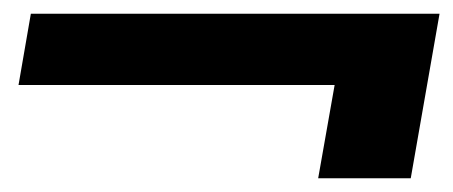

<svg xmlns="http://www.w3.org/2000/svg" viewBox="-20 -458 661 280"><path d="M444 -198 468 -334H7L25 -438H621L579 -198Z"/></svg>

Font: DM Sans 20pt
Style: Bold Italic
Weight: 700
Italic angle: -10°
Version: Version 4.004;gftools[0.9.30]